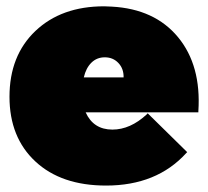

<svg xmlns="http://www.w3.org/2000/svg" viewBox="-20 -575 654 603"><path d="M9.8 -271Q9.8 -400.4 91.3 -477.8Q172.9 -555.2 307.1 -555.2Q311 -555.2 319.1 -554.7Q327.1 -554.2 331.1 -554.2Q465.8 -546.9 539.1 -458.3Q612.3 -369.6 603 -226.1V-222.2H249Q273.4 -168 333 -168Q389.2 -168 440.9 -215.8L443.8 -219.2L567.9 -97.2L564.9 -94.2Q472.2 7.8 313 7.8Q172.4 7.8 91.1 -67.9Q9.8 -143.6 9.8 -271ZM243.2 -332H368.2Q368.7 -359.4 351.8 -377.2Q335 -395 309.1 -395Q284.2 -395 267.1 -378.2Q250 -361.3 243.2 -332Z"/></svg>

Font: Trueno UltraBlack
Style: Regular
Weight: 950
Designer: Julieta Ulanovsky
Foundry: Julieta Ulanovsky
Version: Version 3.001b | FøM Fix